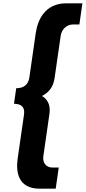

<svg xmlns="http://www.w3.org/2000/svg" viewBox="-20 -880 518 1160"><path d="M64.5 -253C107.5 -253 131.7 -234 125.1 -188L86.6 79C74.7 162 91.5 260 219.5 260H316.5L335 132H295C260 132 236 104 241.8 64L278.8 -193C286.9 -249 264.6 -282 233.2 -300C269.8 -318 301.4 -350 309.6 -407L346.7 -664C352.4 -704 384.5 -732 419.5 -732H459.5L477.9 -860H380.9C252.9 -860 207.8 -762 195.8 -679L157.4 -412C150.7 -366 121 -347 78 -347Z"/></svg>

Font: Blink
Style: Obl
Weight: 400
Designer: Mew Too
Foundry: Cannot Into Space Fonts
Version: Version 001.000